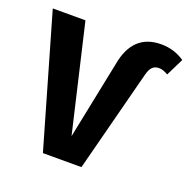

<svg xmlns="http://www.w3.org/2000/svg" viewBox="-139 -833 945 955"><g transform="rotate(20 333.5 -355.0)"><path d="M187 0 -13 -693H160L292 -128L376 -540Q406 -710 556 -710Q625 -710 680 -672L634 -579Q607 -595 586 -595Q565 -595 552 -583Q539 -571 531 -541L391 0Z"/></g></svg>

Font: Fira Sans
Style: Bold
Weight: 700
Designer: bBox Type GmbH & Carrois Corporate GbR & Edenspiekermann AG
Foundry: bBox Type GmbH & Carrois Corporate GbR & Edenspiekermann AG
Version: Version 4.301;PS 004.301;hotconv 1.0.88;makeotf.lib2.5.64775